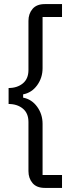

<svg xmlns="http://www.w3.org/2000/svg" viewBox="-20 -780 383 938"><path d="M199 138Q159 138 139 114.5Q119 91 119 56V-184Q119 -227 91.5 -249.5Q64 -272 22 -272V-350Q64 -350 91.5 -372.5Q119 -395 119 -438V-678Q119 -713 139 -736.5Q159 -760 199 -760H283V-697H188V-447Q188 -400 161.5 -363.5Q135 -327 93 -319V-303Q135 -295 161.5 -258.5Q188 -222 188 -175V75H283V138Z"/></svg>

Font: IBM Plex Sans Hebrew
Style: Regular
Weight: 400
Designer: Mike Abbink, Paul van der Laan, Pieter van Rosmalen, Yanek Iontef
Foundry: Bold Monday
Version: Version 1.2